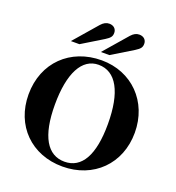

<svg xmlns="http://www.w3.org/2000/svg" viewBox="-163 -1053 1105 1203"><g transform="rotate(20 389.0 -452.0)"><path d="M370 -738H427L568 -824C600 -844 608 -856 608 -879C608 -905 589 -923 560 -923C540 -923 523 -914 506 -895ZM170 -738H227L368 -824C400 -844 408 -856 408 -879C408 -905 389 -923 360 -923C340 -923 323 -914 306 -895ZM743 -335C743 -542 595 -691 394 -691C186 -691 35 -547 35 -334C35 -127 181 19 388 19C595 19 743 -127 743 -335ZM566 -328C566 -122 505 -14 390 -14C276 -14 212 -119 212 -330C212 -540 275 -658 385 -658C502 -658 566 -541 566 -328Z"/></g></svg>

Font: STIXGeneral
Style: Bold
Weight: 700
Designer: MicroPress Inc., with final additions and corrections provided by Coen Hoffman, Elsevier (retired)
Version: Version 1.1.0